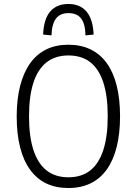

<svg xmlns="http://www.w3.org/2000/svg" viewBox="-20 -938 688 966"><path d="M324 8Q261 8 213 -15Q165 -38 131.5 -84Q98 -130 81 -197.5Q64 -265 64 -352Q64 -439 81.5 -506.5Q99 -574 132 -620Q165 -666 213 -689.5Q261 -713 324 -713Q387 -713 435.5 -689.5Q484 -666 517 -620.5Q550 -575 567 -507.5Q584 -440 584 -353Q584 -266 567 -198.5Q550 -131 517 -85Q484 -39 435.5 -15.5Q387 8 324 8ZM324 -46Q390 -46 433.5 -80Q477 -114 499.5 -182.5Q522 -251 522 -353Q522 -456 499.5 -524Q477 -592 433.5 -625.5Q390 -659 324 -659Q259 -659 215 -625Q171 -591 148.5 -523Q126 -455 126 -352Q126 -251 148.5 -182.5Q171 -114 215 -80Q259 -46 324 -46ZM239 -760 197 -764Q200 -842 232.5 -880Q265 -918 324 -918Q383 -918 415.5 -879.5Q448 -841 451 -764L410 -760Q409 -817 388.5 -844.5Q368 -872 324 -872Q283 -872 262 -845Q241 -818 239 -760Z"/></svg>

Font: Nunito Sans 10pt Condensed Light
Style: Regular
Weight: 300
Width: 3
Designer: Vernon Adams
Foundry: Vernon Adams
Version: Version 3.101;gftools[0.9.27]